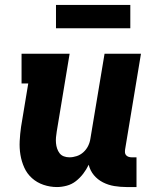

<svg xmlns="http://www.w3.org/2000/svg" viewBox="-20 -747 640 775"><path d="M210 8Q182 8 155.5 -1Q129 -10 109 -28Q89 -46 78 -70.5Q67 -95 62.5 -122Q58 -149 59.5 -178Q61 -207 65 -235L94 -410H67V-530H261L209 -216Q207 -204 206 -192.5Q205 -181 206 -169.5Q207 -158 210.5 -147.5Q214 -137 220.5 -128.5Q227 -120 237.5 -116Q248 -112 260 -112Q275 -112 290 -117Q305 -122 317 -133Q329 -144 336 -158.5Q343 -173 345 -188L402 -530H549L485 -144Q484 -137 484.5 -131Q485 -125 489 -120.5Q493 -116 499 -114Q505 -112 511 -112H531V8H491Q466 8 441.5 4Q417 0 395.5 -11Q374 -22 359 -40Q344 -58 338 -82Q329 -63 316 -46Q303 -29 286.5 -16Q270 -3 249.5 2.5Q229 8 210 8ZM206 -633V-727H506V-633Z"/></svg>

Font: Iosevka Curly Slab HvEx
Style: Italic
Weight: 900
Width: 7
Italic angle: -9°
Monospace: yes
Designer: Belleve Invis
Foundry: Belleve Invis
Version: Version 11.1.0; ttfautohint (v1.8.3)